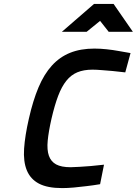

<svg xmlns="http://www.w3.org/2000/svg" viewBox="-20 -953 701 984"><path d="M493 -9Q458 -3 423 1Q393 5 359 8Q325 11 299 11Q223 11 179.5 -12Q136 -35 117.5 -80Q99 -125 103.5 -191.5Q108 -258 128 -345Q149 -438 177.5 -505.5Q206 -573 246 -617Q286 -661 339.5 -682.5Q393 -704 464 -704Q494 -704 526.5 -700.5Q559 -697 586 -692Q618 -687 649 -681L622 -582Q589 -585 558 -589Q532 -591 503 -593.5Q474 -596 454 -596Q409 -596 376.5 -582.5Q344 -569 320 -539Q296 -509 278 -461.5Q260 -414 244 -345Q229 -279 224.5 -232Q220 -185 230.5 -155Q241 -125 267.5 -110.5Q294 -96 342 -96Q359 -96 388 -98Q417 -100 445 -102Q478 -105 513 -109ZM462 -933H562L661 -790H537L493 -846L424 -790H297Z"/></svg>

Font: Panefresco 750wt
Style: Italic
Weight: 750
Foundry: Campivisivi & Chank Co
Version: Version 1.000